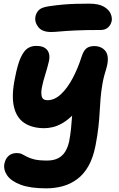

<svg xmlns="http://www.w3.org/2000/svg" viewBox="-20 -769 651 1050"><path d="M232 261Q145 261 92.5 241Q40 221 19 190Q-2 159 4 126Q10 98 27.5 83Q45 68 72 68Q89 68 100.5 74Q112 80 128 88.5Q144 97 169 103Q194 109 238 109Q273 109 297.5 96.5Q322 84 336.5 60.5Q351 37 358 5Q365 -32 368 -61.5Q371 -91 373 -119.5Q375 -148 378.5 -180Q382 -212 390 -252L441 -218Q411 -172 381 -142.5Q351 -113 323 -96.5Q295 -80 269.5 -74Q244 -68 223 -68Q156 -68 113 -96.5Q70 -125 56 -186Q42 -247 62 -343Q76 -417 93.5 -454.5Q111 -492 131.5 -505Q152 -518 178 -518Q209 -518 226 -506.5Q243 -495 248 -475.5Q253 -456 247 -432Q239 -398 227.5 -361.5Q216 -325 209.5 -293Q203 -261 208.5 -241Q214 -221 240 -221Q278 -221 313 -253.5Q348 -286 377 -340.5Q406 -395 426 -458Q436 -490 451.5 -503.5Q467 -517 496 -517Q516 -517 532 -509.5Q548 -502 558 -488Q568 -474 569.5 -452Q571 -430 563 -400Q547 -350 540 -309Q533 -268 530 -231Q527 -194 525 -156Q523 -118 518 -73Q513 -28 502 29Q489 94 464 138.5Q439 183 403 210Q367 237 324 249Q281 261 232 261ZM259 -594Q210 -594 189 -621.5Q168 -649 174 -679Q177 -697 191.5 -713Q206 -729 249 -735Q290 -741 325 -744Q360 -747 394 -748Q428 -749 468 -749Q519 -749 547 -733Q575 -717 584.5 -695.5Q594 -674 591 -655Q586 -632 570.5 -618.5Q555 -605 531 -605Q446 -605 393 -602.5Q340 -600 309 -597Q278 -594 259 -594Z"/></svg>

Font: Shantell Sans
Style: Bold Italic
Weight: 700
Italic angle: -11°
Designer: Stephen Nixon, Anya Danilova, Shantell Martin
Foundry: Arrow Type
Version: Version 1.011;[c5ecc13dd]